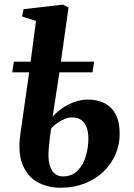

<svg xmlns="http://www.w3.org/2000/svg" viewBox="-20 -826 596 856"><path d="M214.5 -305Q230.5 -324.5 255.2 -342Q280 -359.5 310.2 -370.8Q340.5 -382 372.5 -382Q413.5 -382 445.2 -366.2Q477 -350.5 495.2 -317Q513.5 -283.5 513.5 -229Q513.5 -181 494.8 -137.5Q476 -94 441.2 -60.8Q406.5 -27.5 358 -8.2Q309.5 11 250.5 11Q192 11 147 -14Q102 -39 80.5 -92.2Q59 -145.5 71 -229.5L110 -503.5H34.5L41.5 -551H116.5L140.5 -732.5L78.5 -752.5L85 -785L260.5 -805.5L285.5 -792.5L251.5 -551H399.5L392.5 -503.5H245ZM300 -302.5Q284.5 -302.5 267.8 -295.5Q251 -288.5 235.2 -277.5Q219.5 -266.5 208 -253.5Q205 -233.5 202.5 -213Q200 -192.5 198 -171Q193 -122.5 200.5 -93.5Q208 -64.5 223.8 -52Q239.5 -39.5 260 -39.5Q300 -39.5 325.2 -64.5Q350.5 -89.5 362.2 -128.5Q374 -167.5 374 -208Q374 -234.5 367 -255.8Q360 -277 343.8 -289.8Q327.5 -302.5 300 -302.5Z"/></svg>

Font: Merriweather 48pt
Style: Bold Italic
Weight: 700
Italic angle: -7.8°
Version: Version 2.101